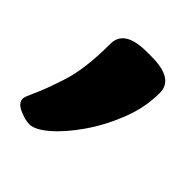

<svg xmlns="http://www.w3.org/2000/svg" viewBox="-116 -226 413 413"><g transform="rotate(45 90.5 -19.5)"><path d="M32 125Q19 125 1 117Q-17 109 -17 96Q-17 92 -14.5 86Q-12 80 -8 71Q3 48 18 1.5Q33 -45 33 -121Q33 -164 101 -164H115Q183 -164 183 -121Q183 -77 166 -33.5Q149 10 124 46Q99 82 74 103.5Q49 125 32 125Z"/></g></svg>

Font: Asap Black
Style: Regular
Weight: 900
Designer: Pablo Cosgaya
Foundry: Omnibus-Type
Version: Version 3.001; ttfautohint (v1.8.4.7-5d5b)